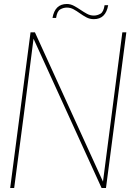

<svg xmlns="http://www.w3.org/2000/svg" viewBox="-20 -942 680 962"><path d="M522 -846ZM450 -846Q430 -846 413 -855Q396 -864 380 -875.5Q364 -887 348.5 -895.5Q333 -904 315 -904Q298 -904 282 -895Q266 -886 261 -852H243Q255 -922 315 -922Q333 -922 350 -913Q367 -904 383 -893Q399 -882 415.5 -873Q432 -864 450 -864Q467 -864 483 -873Q499 -882 504 -916H522Q510 -846 450 -846ZM511 0H489L148 -748Q101 -374 51 0H31L133 -780H155L496 -32L593 -780H613Z"/></svg>

Font: Tanohe Sans Thin
Style: Italic
Weight: 100
Designer: Village Type and Design LLC & Cristiano Sobral
Foundry: Cooper Hewitt Smithsonian Design Museum
Version: Version 1.00;September 29, 2021;FontCreator 13.0.0.2655 64-b